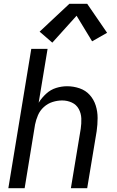

<svg xmlns="http://www.w3.org/2000/svg" viewBox="-20 -993 616 1013"><path d="M24 0H110L165 -336Q170 -361 180.5 -385.5Q191 -410 211.5 -428.5Q232 -447 257.5 -455Q283 -463 308 -463Q335 -463 359 -452Q383 -441 395.5 -418Q408 -395 409 -368Q410 -341 406 -314L354 0H440L490 -301Q495 -336 495 -370.5Q495 -405 485 -436.5Q475 -468 453.5 -492Q432 -516 400 -527Q368 -538 334 -538Q305 -538 276 -529Q247 -520 223.5 -498.5Q200 -477 184 -451L231 -735H145ZM256 -768 384 -910 466 -775 545 -820 440 -973H346L189 -826Z"/></svg>

Font: Iosevka Sparkle
Style: Italic
Weight: 400
Italic angle: -9°
Designer: Belleve Invis
Foundry: Belleve Invis
Version: Version 4.5.0; ttfautohint (v1.8.3)